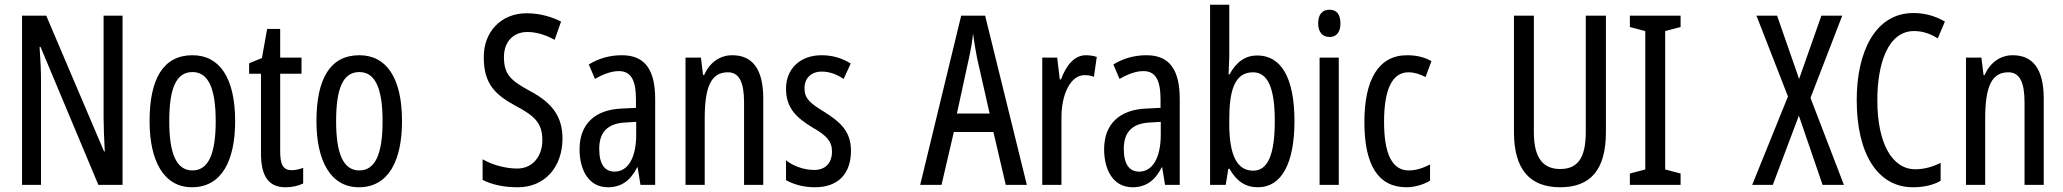

<svg xmlns="http://www.w3.org/2000/svg" viewBox="-20 -780 8705 810"><path d="M497 0V-714H417V-286C417 -248 419 -200 422 -141H419L175 -714H73V0H153V-438C153 -479 151 -527 147 -582H151L395 0Z M972 -269C972 -452 906 -547 792 -547C668 -547 611 -446 611 -269C611 -101 671 10 790 10C915 10 972 -102 972 -269ZM694 -269C694 -407 723 -476 792 -476C859 -476 890 -407 890 -269C890 -130 859 -61 792 -61C724 -61 694 -132 694 -269Z M1211 -62C1172 -62 1162 -89 1162 -143V-469H1252V-537H1162V-658H1107L1085 -535L1031 -513V-469H1081V-133C1081 -37 1113 10 1184 10C1214 10 1238 4 1259 -6V-72C1243 -66 1227 -62 1211 -62Z M1676 -269C1676 -452 1610 -547 1496 -547C1372 -547 1315 -446 1315 -269C1315 -101 1375 10 1494 10C1619 10 1676 -102 1676 -269ZM1398 -269C1398 -407 1427 -476 1496 -476C1563 -476 1594 -407 1594 -269C1594 -130 1563 -61 1496 -61C1428 -61 1398 -132 1398 -269Z M2353 -196C2353 -288 2309 -347 2216 -396C2133 -441 2106 -467 2106 -540C2106 -601 2143 -645 2205 -645C2241 -645 2280 -634 2320 -612L2347 -689C2310 -708 2259 -724 2203 -724C2096 -725 2019 -647 2021 -536C2021 -423 2073 -378 2158 -332C2240 -289 2268 -257 2268 -188C2268 -123 2229 -69 2162 -69C2117 -69 2061 -82 2016 -108V-21C2058 0 2107 10 2165 10C2278 10 2353 -75 2353 -196Z M2604 -547C2553 -547 2506 -534 2464 -508L2490 -447C2528 -469 2561 -480 2591 -480C2642 -480 2663 -442 2663 -360V-325L2602 -322C2489 -317 2425 -256 2425 -150C2425 -65 2462 10 2545 10C2601 10 2640 -18 2668 -74H2670L2682 0H2744V-362C2744 -480 2705 -547 2604 -547ZM2616 -263 2664 -266V-212C2664 -114 2629 -56 2573 -56C2532 -56 2508 -86 2508 -152C2508 -222 2543 -259 2616 -263Z M3069 -547C3018 -547 2974 -517 2951 -464H2946L2937 -537H2872V0H2953V-279C2953 -417 2981 -475 3051 -475C3099 -475 3119 -432 3119 -348V0H3200V-364C3200 -488 3155 -547 3069 -547Z M3570 -144C3570 -226 3525 -265 3459 -307C3396 -345 3374 -365 3374 -408C3374 -450 3402 -478 3447 -478C3480 -478 3511 -466 3539 -447L3569 -512C3532 -535 3492 -547 3446 -547C3357 -547 3296 -491 3296 -406C3296 -323 3341 -283 3408 -242C3468 -208 3490 -183 3490 -141C3490 -92 3462 -63 3415 -63C3371 -63 3325 -80 3296 -104V-20C3326 -3 3368 10 3418 10C3514 10 3570 -45 3570 -144Z M4223 0H4312L4136 -714H4035L3862 0H3952L4004 -223H4171ZM4102 -535 4155 -301H4017L4068 -536C4076 -571 4082 -607 4085 -638C4089 -607 4095 -572 4102 -535Z M4561 -547C4514 -547 4479 -507 4456 -445H4451L4440 -537H4377V0H4458V-280C4457 -385 4498 -463 4555 -463C4570 -463 4583 -461 4595 -456L4607 -540C4591 -545 4576 -547 4561 -547Z M4817 -547C4766 -547 4719 -534 4677 -508L4703 -447C4741 -469 4774 -480 4804 -480C4855 -480 4876 -442 4876 -360V-325L4815 -322C4702 -317 4638 -256 4638 -150C4638 -65 4675 10 4758 10C4814 10 4853 -18 4881 -74H4883L4895 0H4957V-362C4957 -480 4918 -547 4817 -547ZM4829 -263 4877 -266V-212C4877 -114 4842 -56 4786 -56C4745 -56 4721 -86 4721 -152C4721 -222 4756 -259 4829 -263Z M5166 -543V-760H5085V0H5151L5162 -68H5167C5197 -14 5236 10 5287 10C5386 10 5441 -90 5441 -269C5441 -450 5386 -546 5284 -546C5235 -546 5196 -520 5167 -466H5163C5164 -496 5166 -522 5166 -543ZM5266 -475C5330 -475 5358 -406 5358 -270C5358 -126 5328 -60 5267 -60C5199 -60 5166 -124 5166 -257V-276C5166 -390 5185 -475 5266 -475Z M5589 -739C5558 -739 5541 -719 5541 -681C5541 -645 5559 -624 5589 -624C5619 -624 5635 -645 5635 -681C5635 -718 5620 -739 5589 -739ZM5628 -537H5547V0H5628Z M5914 10C5944 10 5985 0 6013 -18V-86C5982 -70 5952 -61 5923 -61C5854 -61 5819 -129 5819 -266C5819 -404 5854 -475 5922 -475C5945 -475 5969 -468 5994 -455L6019 -522C5991 -538 5958 -547 5916 -547C5794 -547 5736 -441 5736 -265C5736 -82 5795 10 5914 10Z M6755 -224V-714H6670V-223C6670 -111 6634 -67 6562 -67C6491 -67 6451 -112 6451 -222V-714H6367V-223C6367 -64 6435 10 6562 10C6689 10 6755 -62 6755 -224Z M7070 0V-48L7005 -65V-649L7070 -666V-714H6856V-666L6921 -649V-65L6856 -48V0Z M7759 0 7618 -367 7752 -714H7664L7570 -447L7477 -714H7390L7523 -373L7372 0H7459L7569 -292L7669 0Z M8055 -649C8092 -649 8125 -637 8155 -618L8185 -689C8144 -713 8100 -725 8052 -725C7891 -725 7813 -561 7813 -358C7813 -127 7904 10 8050 10C8096 10 8135 1 8167 -17V-93C8135 -77 8100 -66 8060 -66C7962 -66 7900 -176 7900 -357C7900 -512 7945 -649 8055 -649Z M8471 -547C8420 -547 8376 -517 8353 -464H8348L8339 -537H8274V0H8355V-279C8355 -417 8383 -475 8453 -475C8501 -475 8521 -432 8521 -348V0H8602V-364C8602 -488 8557 -547 8471 -547Z"/></svg>

Font: Noto Sans Arabic UI XCn
Style: Regular
Weight: 400
Width: 2
Designer: Monotype Design Team, Nadine Chahine and Nizar Qandah
Foundry: Monotype Imaging Inc.
Version: Version 2.010